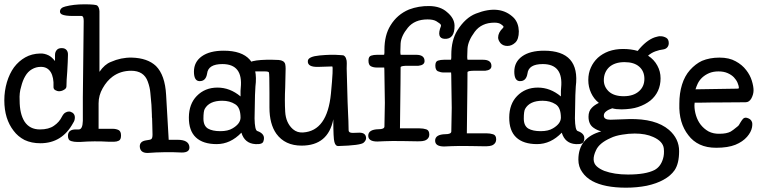

<svg xmlns="http://www.w3.org/2000/svg" viewBox="-21 -658 3513 890"><path d="M205 -401Q220 -393 234 -375Q234 -390 234 -403Q234 -417 242 -426Q249 -435 265 -435Q280 -435 287.5 -426Q295 -417 294 -402Q293 -382 293 -370Q291 -324 288 -289Q287 -259 287 -258Q287 -248 276 -242Q265 -235 252 -235Q245 -235 235.5 -240Q226 -245 227 -257Q229 -299 214 -324Q198 -349 167 -348Q146 -348 127 -337Q108 -326 96 -305Q84 -285 77 -256Q68 -228 70 -193Q70 -130 93 -94Q117 -58 164 -58Q205 -58 229 -75Q254 -92 266 -117Q274 -132 282 -136Q290 -141 298.5 -141Q307 -141 316 -135Q326 -127 326 -114Q326 -106 324 -100Q322 -94 318 -88Q267 6 166 6Q125 6 93 -9Q62 -25 42 -52Q21 -79 10 -114Q-1 -150 -1 -193Q-1 -236 11 -277Q23 -317 44 -346Q66 -375 96 -392Q126 -409 165 -410Q185 -411 205 -401Z M508 -1H483Q417 -5 351 0H337Q322 0 309 -4Q294 -8 294 -28Q294 -58 330 -58H344Q362 -58 363 -98Q363 -138 363 -207Q367 -561 367 -561Q367 -584 357 -584H317Q281 -584 266 -591Q257 -596 257 -604Q257 -622 282 -628Q320 -638 370 -638Q423 -638 430 -632Q439 -624 440 -606Q440 -606 440 -606Q440 -465 440 -325Q464 -360 493 -371Q540 -392 590 -391Q663 -389 702 -352Q744 -310 749 -218Q755 -114 761 -10H802Q854 -10 857 23Q859 49 822 49Q744 45 663 51Q629 51 627 22Q626 -2 654 -7Q677 -10 680 -13Q686 -17 686 -34Q685 -50 685 -76Q684 -108 684 -110Q683 -110 683 -127Q681 -158 681 -172Q680 -188 676 -227Q674 -253 664 -280Q646 -330 587 -330Q538 -330 501 -303Q474 -283 455 -249Q436 -216 436 -179Q436 -120 436 -61H501Q517 -61 529 -55Q540 -49 540 -30Q540 -11 530 -6Q520 -1 508 -1Z M1163 10Q1113 7 1098 -43Q1047 10 983.5 10Q920 10 887 -21Q854 -52 854.5 -114Q855 -176 891 -213Q929 -252 987 -252Q1045 -252 1094 -211V-237L1095 -251Q1106 -361 1010 -361Q944 -361 939 -317Q933 -280 902 -282Q878 -284 878 -326Q878 -371 914.5 -397Q951 -423 1016 -423Q1184 -423 1163 -257Q1162 -237 1161 -217Q1160 -137 1159 -109Q1160 -56 1171 -51Q1212 -37 1200 -3Q1196 12 1163 10ZM1009 -191Q949 -191 928 -153Q922 -142 922 -108Q922 -75 943 -62Q964 -50 1000 -50Q1036 -50 1057 -63Q1093 -84 1094 -112Q1094 -160 1069 -175Q1044 -191 1009 -191Z M1121 -351Q1121 -383 1242 -381Q1260 -381 1271 -380Q1296 -378 1301 -361Q1303 -352 1303 -340Q1303 -312 1301 -252Q1298 -192 1301 -140Q1304 -88 1337 -59Q1357 -42 1384 -44Q1496 -51 1513 -224Q1525 -350 1519 -350Q1514 -350 1456 -348Q1403 -346 1406 -376Q1408 -396 1461 -401Q1514 -406 1551 -403Q1570 -402 1572 -401Q1580 -396 1583 -387Q1587 -377 1586.5 -365Q1586 -353 1586 -340Q1591 -141 1593 -119Q1594 -111 1595 -54Q1595 -42 1614 -42Q1614 -42 1645 -43Q1675 -43 1676 -18Q1676 -7 1665 3Q1652 16 1546 19Q1534 19 1529 0Q1524 -16 1524 -105Q1500 17 1377 17Q1300 17 1260 -38Q1228 -83 1228 -160Q1228 -160 1228 -229Q1228 -318 1225.5 -322.5Q1223 -327 1206 -327H1161Q1121 -327 1121 -351Z M2257 -352Q2257 -333 2228 -330Q2228 -330 2186 -330Q2146 -331 2146 -323Q2146 -314 2145.5 -251Q2145 -188 2143 -40H2234Q2251 -40 2265 -35.5Q2279 -31 2279 -12Q2279 5 2264 14Q2252 21 2220 20Q2220 20 2161 19Q2102 18 2072.5 19.5Q2043 21 2038 21Q1996 21 1996 -6Q1996 -35 2044 -36Q2070 -36 2071 -48Q2073 -142 2073 -158Q2073 -199 2071 -290Q2071 -315 2070 -322H2035Q2022 -322 2008 -328Q1997 -334 1997 -354Q1997 -373 2009 -377Q2021 -381 2037 -381H2066Q2069 -381 2070 -382Q2071 -391 2071 -391Q2071 -391 2071 -404Q2071 -472 2099 -517Q2136 -576 2185 -595Q2297 -639 2361 -575Q2383 -551 2384 -513Q2384 -476 2367.5 -460.5Q2351 -445 2331 -445Q2311 -445 2299 -458Q2288 -472 2288 -484Q2288 -507 2310 -528Q2314 -532 2313 -535Q2312 -538 2301.5 -545.5Q2291 -553 2271 -553Q2211 -553 2179.5 -510.5Q2148 -468 2146 -432Q2143 -381 2147 -381H2218Q2257 -381 2257 -352ZM1947 -375Q1947 -356 1918 -353Q1918 -353 1876 -353Q1836 -354 1836 -346Q1836 -337 1835.5 -274Q1835 -211 1833 -63H1924Q1941 -63 1955 -58.5Q1969 -54 1969 -34Q1969 -18 1954 -9Q1942 -2 1910 -3Q1910 -3 1851 -4Q1792 -5 1762.5 -3.5Q1733 -2 1728 -2Q1686 -2 1686 -29Q1686 -58 1734 -59Q1760 -59 1761 -71Q1763 -165 1763 -181Q1763 -222 1761 -313Q1761 -338 1760 -345H1725Q1710 -345 1698 -351Q1687 -357 1687 -377Q1687 -396 1699 -400Q1711 -404 1727 -404H1756Q1759 -404 1760 -405Q1761 -414 1761 -414Q1761 -414 1761 -427Q1761 -495 1789 -540Q1820 -591 1875 -614Q1920 -631 1970 -630Q2021 -629 2051 -602Q2085 -574 2086 -540Q2087 -475 2039 -478Q2001 -481 2023 -537Q2024 -539 2022 -544Q2019 -549 2001 -560Q1987 -568 1961 -568Q1901 -568 1869.5 -529.5Q1838 -491 1836 -456Q1833 -404 1837 -404H1908Q1947 -404 1947 -375Z M2648 10Q2598 7 2583 -43Q2532 10 2468.5 10Q2405 10 2372 -21Q2339 -52 2339.5 -114Q2340 -176 2376 -213Q2414 -252 2472 -252Q2530 -252 2579 -211V-237L2580 -251Q2591 -361 2495 -361Q2429 -361 2424 -317Q2418 -280 2387 -282Q2363 -284 2363 -326Q2363 -371 2399.5 -397Q2436 -423 2501 -423Q2669 -423 2648 -257Q2647 -237 2646 -217Q2645 -137 2644 -109Q2645 -56 2656 -51Q2697 -37 2685 -3Q2681 12 2648 10ZM2494 -191Q2434 -191 2413 -153Q2407 -142 2407 -108Q2407 -75 2428 -62Q2449 -50 2485 -50Q2521 -50 2542 -63Q2578 -84 2579 -112Q2579 -160 2554 -175Q2529 -191 2494 -191Z M2937 -162Q2908 -152 2861 -151Q2834 -151 2817 -156Q2799 -150 2789 -142Q2778 -134 2778 -122Q2778 -103 2809 -103Q2885 -106 2894 -106Q3018 -109 3080 -56Q3127 -15 3127 42.5Q3127 100 3106 131Q3088 157 3055 175Q3023 193 2977 203Q2931 212 2881 212Q2781 212 2724 181Q2695 165 2678 140Q2660 115 2660 82Q2660 -20 2766 -49Q2745 -55 2730 -66Q2707 -82 2707 -117Q2707 -143 2722 -158Q2734 -171 2755 -181Q2732 -199 2719 -227Q2706 -255 2706 -287Q2706 -319 2718 -345Q2729 -370 2750 -390Q2771 -409 2800 -420Q2831 -431 2867 -431Q2904 -431 2935 -422Q2974 -471 3014 -485Q3032 -491 3042 -490Q3054 -490 3067 -483Q3079 -476 3079 -458Q3079 -447 3072.5 -439Q3066 -431 3054 -429Q3036 -427 3017 -420Q2998 -413 2983 -400Q3011 -382 3026 -354Q3041 -327 3041 -295Q3041 -263 3029 -237Q3017 -211 2994 -192Q2970 -173 2937 -162ZM3007 -23Q2972 -39 2921 -39Q2893 -39 2864 -34Q2831 -29 2809 -18Q2757 5 2742 38Q2718 88 2745 113Q2758 125 2780 134Q2826 151 2890 151Q2972 151 3013 130Q3041 115 3052 79Q3059 57 3056 30Q3052 -3 3007 -23ZM2942 -349Q2918 -370 2874 -370Q2829 -370 2803 -347Q2778 -323 2778 -286Q2778 -256 2801 -234Q2825 -212 2870 -212Q2915 -212 2941 -235Q2966 -257 2966 -292.5Q2966 -328 2942 -349Z M3266 -319Q3229 -303 3213 -270Q3207 -257 3203 -244L3395 -247Q3402 -247 3404 -249Q3404 -260 3398 -274Q3392 -288 3381 -299.5Q3370 -311 3352 -319Q3334 -327 3309.5 -327Q3285 -327 3266 -319ZM3218 -182H3199Q3198 -176 3198 -170Q3198 -146 3205.5 -122Q3213 -98 3227 -80Q3242 -61 3263 -49Q3286 -37 3315 -38Q3347 -38 3366 -48Q3375 -53 3398 -72Q3404 -76 3411 -90Q3417 -100 3423 -107Q3432 -117 3449 -109Q3460 -104 3464 -94Q3468 -87 3465 -68Q3461 -46 3442 -24Q3422 -1 3388 13Q3353 27 3299 27Q3255 27 3223 12Q3191 -3 3170 -31Q3125 -88 3128 -177Q3128 -226 3140.5 -266Q3153 -306 3177 -333Q3203 -362 3233 -376Q3269 -391 3314 -391Q3359 -391 3389 -374Q3419 -358 3438 -333Q3456 -310 3464 -284Q3472 -258 3472 -239.5Q3472 -221 3462 -202Q3452 -184 3435 -184L3304 -183H3281Z"/></svg>

Font: Scratch Savers
Style: Book
Weight: 400
Designer: Pablo Impallari, Rodrigo Fuenzalida, Brenda Gallo
Foundry: Pablo Impallari, Rodrigo Fuenzalida, Brenda Gallo
Version: Version 4.0b1